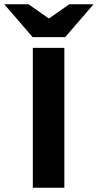

<svg xmlns="http://www.w3.org/2000/svg" viewBox="-76 -875 456 895"><path d="M77 0V-652H224V0ZM76 -702 -56 -855H57L150 -790H154L247 -855H360L228 -702Z"/></svg>

Font: Source Sans 3 ExtraLight
Style: Bold
Weight: 700
Version: Version 3.052;hotconv 1.1.0;makeotfexe 2.6.0